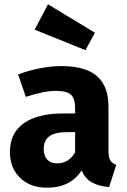

<svg xmlns="http://www.w3.org/2000/svg" viewBox="-20 -855 588 892"><path d="M520 -89 487 14Q438 10 407 -7.5Q376 -25 359 -63Q307 17 199 17Q120 17 73 -29Q26 -75 26 -149Q26 -236 90 -282Q154 -328 275 -328H329V-351Q329 -398 309 -415.5Q289 -433 239 -433Q213 -433 176 -425.5Q139 -418 100 -405L64 -509Q114 -528 166.5 -538Q219 -548 264 -548Q378 -548 431 -501Q484 -454 484 -360V-154Q484 -124 492.5 -110Q501 -96 520 -89ZM329 -147V-241H290Q236 -241 209.5 -222Q183 -203 183 -163Q183 -131 199.5 -113.5Q216 -96 245 -96Q299 -96 329 -147ZM421 -703 377 -622 141 -717 203 -835Z"/></svg>

Font: Statis Sans
Style: Bold
Weight: 700
Designer: bBox Type GmbH
Foundry: bBox Type GmbH
Version: Version 1.000